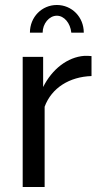

<svg xmlns="http://www.w3.org/2000/svg" viewBox="-20 -750 403 770"><path d="M347 -525C340 -526 331 -526 318 -526C251 -521 189 -473 153 -401V-522H71V0H159V-322C187 -398 259 -442 347 -445ZM208 -687C237 -687 262 -658 266 -619H316C316 -682 268 -730 208 -730C148 -730 100 -682 100 -619H151C151 -655 177 -687 208 -687Z"/></svg>

Font: Raleway Med
Style: Regular
Weight: 500
Designer: Matt McInerney, Pablo Impallari, Rodrigo Fuenzalida
Foundry: Matt McInerney, Pablo Impallari, Rodrigo Fuenzalida
Version: Version 3.00 July 28, 2015